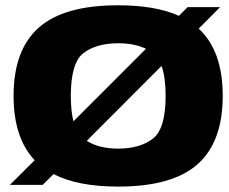

<svg xmlns="http://www.w3.org/2000/svg" viewBox="-20 -701 868 728"><path d="M17.5 0 111.5 -93.5Q31.5 -178 31.5 -337.5Q31.5 -512 127.2 -596.5Q223 -681 428 -681Q569 -681 658.5 -641L691.5 -674H814.5L733.5 -592.5Q824.5 -508 824.5 -337.5Q824.5 -162.5 728.8 -78Q633 6.5 428 6.5Q275 6.5 183 -41L142 0ZM428 -137.5Q510 -137.5 559 -174.8Q608 -212 608 -337.5Q608 -408.5 592.5 -451L309 -167Q355.5 -137.5 428 -137.5ZM258.5 -241 533.5 -516Q490 -537 428 -537Q346.5 -537 297.5 -500.5Q248.5 -464 248.5 -337.5Q248.5 -280 258.5 -241Z"/></svg>

Font: Anybody ExtraExpanded ExtraBold
Style: Regular
Weight: 800
Width: 8
Designer: Tyler Finck
Foundry: Etcetera Type Company
Version: Version 1.010; ttfautohint (v1.8.3) -l 8 -r 50 -G 200 -x 14 